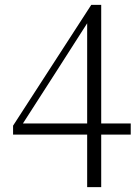

<svg xmlns="http://www.w3.org/2000/svg" viewBox="-20 -754 580 793"><path d="M340 19H398V-734H357L34 -235V-198H520V-244H70V-256L63 -226L216 -464L367 -700L330 -682H340V-214Z"/></svg>

Font: Source Han Serif TW VF
Style: Regular
Weight: 250
Designer: Ryoko NISHIZUKA 西塚涼子 (kana & ideographs); Frank Grießhammer (Latin, Greek & Cyrillic); Wenlong ZHANG 张文龙 (bopomofo); San
Foundry: Adobe
Version: Version 2.002;hotconv 1.1.0;makeotfexe 2.6.0